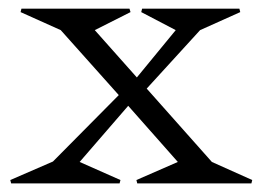

<svg xmlns="http://www.w3.org/2000/svg" viewBox="-20 -426 610 446"><path d="M121.1 -356 27.8 -397.9 29.8 -405.8H280.8L283.2 -397.9L200.2 -356L297.9 -246.1L388.2 -356L308.1 -397.9L310.1 -405.8H536.1L538.1 -397.9L444.8 -356L320.8 -220.2L472.2 -49.8L565.9 -7.8L564 0H298.8L296.9 -7.8L393.1 -49.8L277.8 -180.2L165 -49.8L259.8 -7.8L257.8 0H5.9L3.9 -7.8L103 -50.8L255.9 -205.1Z"/></svg>

Font: Halibut
Style: Regular
Weight: 400
Designer: Matteo Maggi
Foundry: Collletttivo
Version: Version 3.080 | FøM Fix